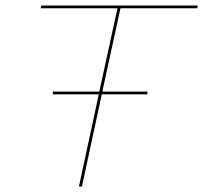

<svg xmlns="http://www.w3.org/2000/svg" viewBox="-20 -678 739 698"><path d="M697 -648H418L352 -345H516V-335H350L278 0H267L339 -335H172V-345H341L407 -648H128L130 -658H699Z"/></svg>

Font: EauTestInfant Hairline
Style: Italic
Weight: 250
Italic angle: -12°
Designer: Christian Thalmann (Catharsis Fonts)
Version: Version 0.001;PS 000.001;hotconv 1.0.88;makeotf.lib2.5.64775